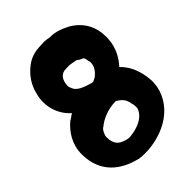

<svg xmlns="http://www.w3.org/2000/svg" viewBox="-197 -737 829 829"><g transform="rotate(-45 218.0 -322.5)"><path d="M-4 -189C-4 -78 67 -22 155 -1L156 0H157C180 3 205 3 228 0C308 -10 377 -48 412 -110C423 -130 433 -155 434 -182C435 -189 435 -193 435 -196V-197C433 -240 422 -284 396 -319C391 -326 385 -333 377 -340C404 -369 426 -409 429 -455V-456V-457C429 -457 430 -461 430 -468C430 -478 429 -484 429 -488V-489V-490C424 -558 381 -605 325 -628C307 -635 286 -644 254 -643C246 -645 235 -647 225 -647C215 -647 208 -646 201 -646C167 -645 139 -637 114 -618C81 -593 55 -559 44 -513C25 -447 48 -382 92 -344C90 -343 87 -341 84 -339L82 -338L81 -337C77 -334 72 -330 68 -328L66 -327L64 -326C27 -295 -4 -249 -4 -189ZM124 -164C124 -171 124 -171 126 -177C131 -191 137 -201 145 -206H146L147 -207C172 -228 214 -247 263 -247C286 -232 297 -222 303 -195V-194V-193C306 -184 307 -177 307 -170V-160C298 -128 264 -104 212 -96C205 -95 199 -94 196 -94C185 -94 178 -96 169 -99C140 -108 124 -125 124 -164ZM162 -437V-439V-440C162 -473 178 -494 200 -497C208 -497 214 -498 218 -498H232C247 -495 260 -494 269 -491C272 -489 276 -483 294 -477C297 -473 300 -468 301 -458V-455L302 -453C303 -450 304 -446 304 -441C304 -418 291 -400 271 -384C270 -383 263 -380 253 -375H248C205 -386 175 -399 167 -422L166 -425L165 -427C163 -430 162 -435 162 -437Z"/></g></svg>

Font: SolarCharger
Style: 1050
Weight: 1000
Designer: Mew Too
Foundry: Cannot Into Space Fonts/KineticPlasma Fonts
Version: Version 1.100